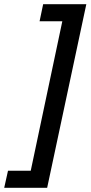

<svg xmlns="http://www.w3.org/2000/svg" viewBox="-91 -734 430 912"><path d="M-71 158H133L319 -714H114L97 -633H205L55 77H-53Z"/></svg>

Font: Noto Sans Medium
Style: Italic
Weight: 500
Italic angle: -12°
Designer: Monotype Design Team
Foundry: Monotype Imaging Inc.
Version: Version 2.013